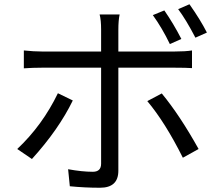

<svg xmlns="http://www.w3.org/2000/svg" viewBox="-20 -839 1040 902"><path d="M898 -662Q855 -745 817 -796L870 -819Q921 -747 952 -686ZM778 -632Q742 -707 698 -768L752 -790Q795 -728 832 -656ZM322 -367Q256 -231 130 -92L61 -139Q179 -250 252 -401ZM536 -521V-37Q536 43 450 43Q378 43 308 36L300 -44Q366 -32 416 -32Q455 -32 455 -70V-521H177Q133 -521 92 -518V-602Q139 -597 177 -597H455V-700Q455 -745 448 -771H542Q536 -743 536 -699V-597H800Q851 -597 882 -602V-519Q855 -521 801 -521ZM740 -400Q825 -297 913 -139L839 -98Q756 -264 672 -364Z"/></svg>

Font: KaiGen Gothic CN Regular
Style: Regular
Weight: 400
Designer: Ryoko NISHIZUKA  (kana & ideographs); Paul D. Hunt (Latin, Greek & Cyrillic); Wenlong ZHANG  (bopomofo); Sandoll Communi
Foundry: Adobe Systems Incorporated
Version: Version 1.002.20150501